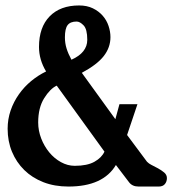

<svg xmlns="http://www.w3.org/2000/svg" viewBox="-20 -684 704 704"><path d="M562 0H488Q465 0 453 -16L405 -79Q358 0 231 0Q180 0 139 -16Q98 -32 69 -60.5Q40 -89 24 -127.5Q8 -166 8 -212Q8 -247 19 -279Q30 -311 49.5 -338.5Q69 -366 94.5 -387Q120 -408 149 -422Q123 -465 123 -512Q123 -584 162 -624Q201 -664 270 -664Q299 -664 320.5 -653.5Q342 -643 356.5 -626.5Q371 -610 378 -589Q385 -568 385 -548Q385 -510 360.5 -478.5Q336 -447 280 -417L403 -247L418 -302H484L446 -189L519 -91Q526 -84 534 -80L557 -68Q572 -60 582 -51.5Q592 -43 592 -31Q592 -18 584.5 -9Q577 0 562 0ZM261 -605Q238 -605 228 -592Q218 -579 218 -547Q218 -526 224 -506.5Q230 -487 242 -465Q300 -491 300 -538Q300 -577 286.5 -591Q273 -605 261 -605ZM188 -370Q164 -359 142 -324Q120 -289 120 -235Q120 -205 131 -176.5Q142 -148 160.5 -125.5Q179 -103 203.5 -89.5Q228 -76 254 -76Q300 -76 326.5 -91Q353 -106 363 -128Z"/></svg>

Font: Jura
Style: Bold
Weight: 700
Designer: Ed Merritt
Foundry: Ten by Twenty
Version: Version 1.007